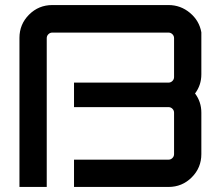

<svg xmlns="http://www.w3.org/2000/svg" viewBox="-20 -740 873 760"><path d="M777 -612V-446Q777 -403 752 -370Q777 -337 777 -294V-130Q777 -76 739 -38Q701 0 647 0H273V-108H647Q656 -108 662.5 -114.5Q669 -121 669 -130V-294Q669 -303 662.5 -309.5Q656 -316 647 -316H273V-413H647Q656 -413 662.5 -419.5Q669 -426 669 -435V-589Q669 -598 662.5 -604.5Q656 -611 647 -611H187Q178 -611 171.5 -604.5Q165 -598 165 -589V0H57V-590Q57 -644 95 -682Q133 -720 187 -720H647Q695 -720 732 -689Q769 -658 777 -612Z"/></svg>

Font: Orbitron
Style: Regular
Weight: 500
Designer: Matt McInerney
Foundry: Matt McInerney
Version: 1.000